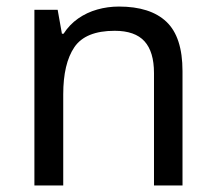

<svg xmlns="http://www.w3.org/2000/svg" viewBox="-20 -566 658 586"><path d="M343 -546Q439 -546 488 -499.5Q537 -453 537 -349V0H450V-343Q450 -408 421 -440Q392 -472 330 -472Q241 -472 207 -422Q173 -372 173 -278V0H85V-536H156L169 -463H174Q192 -491 218.5 -509.5Q245 -528 277 -537Q309 -546 343 -546Z"/></svg>

Font: lhindi15
Style: Regular
Weight: 400
Designer: Jelle Bosma - Monotype Design Team
Foundry: Monotype Imaging Inc.
Version: Version 2.006